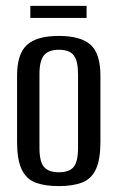

<svg xmlns="http://www.w3.org/2000/svg" viewBox="-20 -625 398 652"><path d="M180 7Q132 7 100.5 -5Q69 -17 53.5 -50Q38 -83 38 -143V-368Q38 -442 71.5 -472.5Q105 -503 180 -503Q254 -503 287.5 -473Q321 -443 321 -368V-143Q321 -84 306 -51Q291 -18 259.5 -5.5Q228 7 180 7ZM180 -40Q215 -40 230 -58Q245 -76 245 -123V-373Q245 -418 230.5 -437Q216 -456 180 -456Q145 -456 129.5 -437.5Q114 -419 114 -373V-123Q114 -76 129.5 -58Q145 -40 180 -40ZM83 -564V-605H274V-564Z"/></svg>

Font: Alumni Sans Medium
Style: Regular
Weight: 500
Designer: Robert E. Leuschke
Foundry: Robert E. Leuschke
Version: Version 1.018